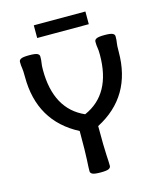

<svg xmlns="http://www.w3.org/2000/svg" viewBox="-119 -875 787 965"><g transform="rotate(-15 274.5 -392.5)"><path d="M284.2 7.8Q252.4 7.8 241.7 2.4Q231 -2.9 231 -12.7Q231 -33.2 233.4 -70.3Q235.8 -107.4 235.8 -220.7Q40.5 -322.3 40.5 -554.2Q40.5 -588.9 38.1 -601.1Q35.6 -613.3 35.6 -633.8Q35.6 -643.6 46.4 -648.9Q57.1 -654.3 88.9 -654.3Q120.6 -654.3 131.1 -648.9Q141.6 -643.6 141.6 -633.8Q141.6 -613.3 139.2 -601.1Q136.7 -588.9 136.7 -564.9Q136.7 -359.9 284.2 -294.9Q433.1 -359.9 433.1 -564.9Q433.1 -588.9 430.7 -601.1Q428.2 -613.3 428.2 -633.8Q428.2 -643.6 439 -648.9Q449.7 -654.3 481 -654.3Q512.2 -654.3 522.7 -648.9Q533.2 -643.6 533.2 -633.8Q533.2 -613.3 530.8 -601.1Q528.3 -588.9 528.3 -554.2Q528.3 -322.3 332 -220.7Q332 -107.4 334.5 -70.3Q336.9 -33.2 336.9 -12.7Q336.9 -2.9 326.4 2.4Q315.9 7.8 284.2 7.8ZM418.9 -727.5H150.4V-793.5H418.9Z"/></g></svg>

Font: Bainsley
Style: Regular
Weight: 400
Designer: Paul James MIller
Foundry: High-Logic / Made with FontCreator
Version: Version 1.411;March 28, 2021;FontCreator 13.0.0.2683 64-bit